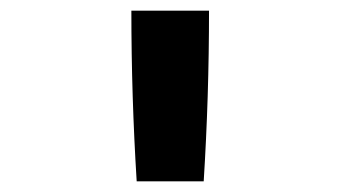

<svg xmlns="http://www.w3.org/2000/svg" viewBox="-20 -792 640 361"><path d="M237 -451Q232 -531 229.5 -611Q227 -691 227 -772H373Q373 -691 370.5 -611Q368 -531 363 -451Z"/></svg>

Font: Iosevka Curly Slab XBdEx
Style: Regular
Weight: 800
Width: 7
Monospace: yes
Designer: Belleve Invis
Foundry: Belleve Invis
Version: Version 11.0.0; ttfautohint (v1.8.3)